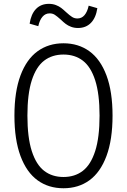

<svg xmlns="http://www.w3.org/2000/svg" viewBox="-20 -967 660 998"><path d="M310 11.5Q232 11.5 175 -30Q118 -71.5 86.5 -156.2Q55 -241 55 -366Q55 -490.5 86.5 -574.8Q118 -659 175.2 -700.5Q232.5 -742 310 -742Q387.5 -742 444.8 -700.5Q502 -659 533.5 -574.8Q565 -490.5 565 -366Q565 -241 533.5 -156.2Q502 -71.5 445 -30Q388 11.5 310 11.5ZM310 -683.5Q251 -683.5 209.5 -651.8Q168 -620 145.2 -549.5Q122.5 -479 122.5 -366Q122.5 -252.5 145.2 -181.8Q168 -111 209.5 -79Q251 -47 310 -47Q369 -47 410.5 -79Q452 -111 474.8 -181.8Q497.5 -252.5 497.5 -366Q497.5 -479 474.8 -549.5Q452 -620 410.5 -651.8Q369 -683.5 310 -683.5ZM324.5 -903Q342.5 -886.5 354.8 -878.8Q367 -871 382.5 -871Q404.5 -871 419.2 -888.2Q434 -905.5 441 -937.5L486 -924.5Q478.5 -874.5 452.5 -848Q426.5 -821.5 385.5 -821.5Q365.5 -821.5 349.2 -827.8Q333 -834 321.5 -842.8Q310 -851.5 295.5 -865.5Q277 -882 265.2 -889.8Q253.5 -897.5 238 -897.5Q216 -897.5 201 -880.2Q186 -863 179 -831L134 -844Q141.5 -894 167.2 -920.5Q193 -947 234 -947Q254 -947 270.2 -940.8Q286.5 -934.5 297.8 -926Q309 -917.5 324.5 -903Z"/></svg>

Font: Monaspace Neon Var
Style: Regular
Weight: 400
Designer: Riley Cran and the Lettermatic Team
Version: Version 1.000 (Monaspace Neon Var)